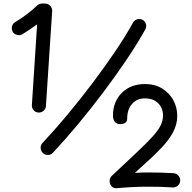

<svg xmlns="http://www.w3.org/2000/svg" viewBox="-20 -833 1051 1053"><path d="M190.4 -215.8Q174.8 -216.8 164.3 -228.8Q153.8 -240.7 154.8 -256.3L183.6 -699.7Q164.1 -685.1 143.6 -671.4Q123 -657.7 103 -645.5Q89.4 -637.2 73.2 -641.6Q57.1 -646 49.8 -658.7Q42 -672.4 45.9 -688.2Q49.8 -704.1 63.5 -711.9Q95.2 -730.5 126.2 -754.2Q157.2 -777.8 184.1 -803.2Q188 -807.1 195.8 -810.3Q203.6 -813.5 210.4 -813.5H227.5Q243.7 -813.5 255.4 -801Q267.1 -788.6 266.1 -772.5L231.9 -251.5Q231 -235.4 218.5 -225.1Q206.1 -214.8 190.4 -215.8ZM215.3 6.3Q203.6 -4.4 202.9 -20.8Q202.1 -37.1 212.9 -48.8Q277.8 -117.7 348.4 -202.1Q418.9 -286.6 486.6 -376.2Q554.2 -465.8 612.1 -551.5Q669.9 -637.2 709.5 -709Q717.3 -723.1 732.9 -727.3Q748.5 -731.4 762.2 -724.1Q775.9 -716.8 780.3 -701.4Q784.7 -686 776.9 -671.9Q735.4 -596.7 676.3 -508.8Q617.2 -420.9 548.6 -329.6Q480 -238.3 408.7 -152.6Q337.4 -66.9 270.5 4.4Q259.8 16.6 243.2 16.8Q226.6 17.1 215.3 6.3ZM874 -199.7Q874 -239.7 847.7 -266.6Q821.3 -293.5 774.9 -293.5Q730.5 -293.5 704.1 -262.9Q677.7 -232.4 677.7 -184.6Q677.7 -167 667.2 -159.7Q656.7 -152.3 638.7 -152.3Q619.6 -152.3 609.6 -165.3Q599.6 -178.2 599.6 -198.7Q599.6 -274.9 647.9 -323.5Q696.3 -372.1 775.9 -372.1Q829.1 -372.1 868.7 -347.9Q908.2 -323.7 930.2 -284.2Q952.1 -244.6 952.1 -197.3Q952.1 -150.4 929 -107.7Q905.8 -64.9 867.4 -24.2Q829.1 16.6 782.7 57.6L719.7 115.2Q739.7 113.8 759.5 113.3Q779.3 112.8 799.3 112.8Q831.1 112.8 864.3 113.8Q897.5 114.7 931.2 116.7Q946.8 117.7 957.5 129.2Q968.3 140.6 968.3 156.2Q968.3 172.9 956.3 184.1Q944.3 195.3 928.7 194.8Q889.6 192.4 856 191.7Q822.3 190.9 791 190.9Q746.6 190.9 704.6 193.1Q662.6 195.3 620.6 199.2Q602.5 200.7 592 188.7Q581.5 176.8 581.3 159.9Q581.1 143.1 593.3 131.3L732.4 0.5Q782.7 -46.9 813.7 -80.6Q844.7 -114.3 859.4 -142.1Q874 -169.9 874 -199.7Z"/></svg>

Font: Mikhak SemiBold
Style: Regular
Weight: 600
Designer: Amin Abedi
Version: Version 3.3